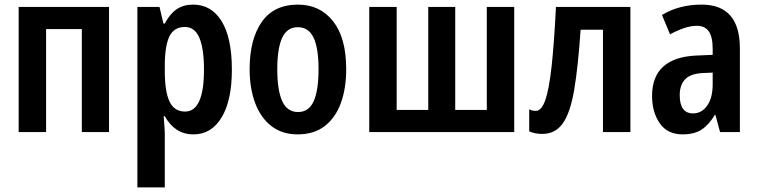

<svg xmlns="http://www.w3.org/2000/svg" viewBox="-20 -573 3289 833"><path d="M453 -543V0H335V-447H180V0H61V-543Z M818 -553Q897 -553 941.5 -481Q986 -409 986 -271Q986 -137 941.5 -63.5Q897 10 820 10Q777 10 746 -11Q715 -32 695 -69H690Q692 -44 693.5 -23Q695 -2 695 15V240H576V-543H672L689 -471H695Q717 -513 746.5 -533Q776 -553 818 -553ZM782 -456Q735 -456 715 -415Q695 -374 695 -287V-265Q695 -176 715.5 -132.5Q736 -89 783 -89Q865 -89 865 -271Q865 -362 845 -409Q825 -456 782 -456Z M1482 -273Q1482 -190 1459 -126.5Q1436 -63 1389.5 -26.5Q1343 10 1271 10Q1204 10 1157.5 -26Q1111 -62 1087 -126Q1063 -190 1063 -273Q1063 -402 1115.5 -477.5Q1168 -553 1273 -553Q1368 -553 1425 -481Q1482 -409 1482 -273ZM1183 -272Q1183 -181 1204.5 -134Q1226 -87 1273 -87Q1320 -87 1341 -134Q1362 -181 1362 -273Q1362 -364 1340.5 -409.5Q1319 -455 1272 -455Q1226 -455 1204.5 -409.5Q1183 -364 1183 -272Z M2211 -543V0H1582V-543H1701V-96H1838V-543H1955V-96H2092V-543Z M2715 0H2596V-444H2499Q2488 -282 2471 -182.5Q2454 -83 2421.5 -37.5Q2389 8 2333 8Q2301 8 2276 -3V-99Q2287 -92 2305 -92Q2329 -92 2345.5 -138Q2362 -184 2373 -283.5Q2384 -383 2392 -543H2715Z M3024 -553Q3190 -553 3190 -363V0H3104L3084 -74H3081Q3055 -31 3023.5 -10.5Q2992 10 2941 10Q2876 10 2842.5 -38Q2809 -86 2809 -157Q2809 -241 2858 -284.5Q2907 -328 3001 -332L3072 -335V-361Q3072 -413 3055 -437Q3038 -461 3004 -461Q2977 -461 2947.5 -451Q2918 -441 2887 -424L2852 -508Q2926 -553 3024 -553ZM3072 -258 3027 -256Q2975 -253 2952 -228.5Q2929 -204 2929 -160Q2929 -81 2987 -81Q3024 -81 3048 -114.5Q3072 -148 3072 -208Z"/></svg>

Font: Noto Sans Disp Cond SemBd
Style: Regular
Weight: 600
Width: 3
Designer: Monotype Design Team
Foundry: Monotype Imaging Inc.
Version: Version 2.000;GOOG;noto-source:20170915:90ef993387c0; ttfaut